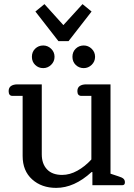

<svg xmlns="http://www.w3.org/2000/svg" viewBox="-20 -900 652 933"><path d="M313 -700H264L152 -844L196 -880L288 -778L381 -880L425 -844ZM135 -624Q135 -648 151 -663.5Q167 -679 190 -679Q212 -679 228.5 -663Q245 -647 245 -624Q245 -601 228.5 -585Q212 -569 190 -569Q167 -569 151 -584.5Q135 -600 135 -624ZM332 -624Q332 -648 348 -663.5Q364 -679 387 -679Q409 -679 425.5 -663Q442 -647 442 -624Q442 -601 425.5 -585Q409 -569 387 -569Q364 -569 348 -584.5Q332 -600 332 -624ZM90 -142V-434H41Q22 -434 22 -457Q22 -474 33.5 -482Q45 -490 65 -490H183V-150Q183 -104 208.5 -77Q234 -50 282 -50Q319 -50 356 -70.5Q393 -91 424 -125V-434H376Q356 -434 356 -457Q356 -474 367.5 -482Q379 -490 399 -490H517V-56L556 -43Q573 -38 580 -31.5Q587 -25 587 -14Q587 0 574 0H429V-64H425Q341 13 253 13Q182 13 136 -28.5Q90 -70 90 -142Z"/></svg>

Font: Maitree Medium
Style: Regular
Weight: 500
Designer: CadsonDemak Team
Foundry: CadsonDemak
Version: Version 1.010